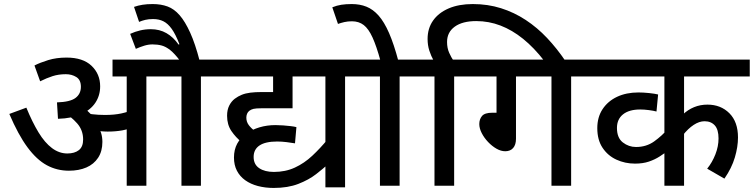

<svg xmlns="http://www.w3.org/2000/svg" viewBox="-20 -916 3718 947"><path d="M702 -539V0H605V-539H535V-622H803V-539ZM308 -632Q389 -632 431.5 -591.5Q474 -551 474 -490Q474 -445 450.5 -409.5Q427 -374 381 -353Q335 -332 266 -330L261 -411Q326 -413 352.5 -433Q379 -453 379 -488Q379 -522 356.5 -536Q334 -550 305 -550Q269 -550 239.5 -540.5Q210 -531 178 -515L150 -593Q177 -607 217.5 -619.5Q258 -632 308 -632ZM485 -216Q485 -170 464 -138Q443 -106 406 -90Q369 -74 320 -74Q261 -74 211 -101Q161 -128 115.5 -189.5Q70 -251 26 -354L110 -385Q139 -314 170 -263Q201 -212 236.5 -185.5Q272 -159 312 -159Q348 -159 369 -175.5Q390 -192 390 -228Q390 -274 360.5 -307.5Q331 -341 284 -370L349 -379L397 -382Q411 -370 427.5 -353.5Q444 -337 454 -320L460 -300Q472 -281 478.5 -260.5Q485 -240 485 -216ZM498 -349Q544 -349 578.5 -356.5Q613 -364 656 -381V-298Q617 -279 583.5 -273Q550 -267 511 -267Q494 -267 474 -269Q454 -271 436.5 -274.5Q419 -278 409 -281L372 -348L381 -362Q407 -356 436 -352.5Q465 -349 498 -349ZM971 -539V0H875V-539H788V-622H1072V-539ZM869 -615Q841 -652 819.5 -669Q798 -686 777.5 -691.5Q757 -697 732 -697Q712 -697 691 -690.5Q670 -684 650 -675L622 -749Q646 -760 671.5 -766Q697 -772 724 -772Q767 -772 801 -752.5Q835 -733 861 -696L865 -698Q846 -747 827 -773.5Q808 -800 786 -811Q764 -822 735 -822Q713 -822 696.5 -818Q680 -814 666 -808L641 -882Q661 -889 683 -892.5Q705 -896 733 -896Q774 -896 806.5 -884Q839 -872 866 -841Q893 -810 918 -755Q943 -700 965 -615Z M1172 -215Q1143 -238 1121.5 -269.5Q1100 -301 1100 -345Q1100 -374 1110.5 -395Q1121 -416 1138 -429Q1154 -441 1172.5 -448.5Q1191 -456 1215 -459Q1239 -462 1271 -462H1327V-539H1058V-622H1593V-539H1423V-382H1272Q1242 -382 1230 -379Q1218 -376 1209 -369Q1202 -363 1198.5 -354.5Q1195 -346 1195 -336Q1195 -315 1207 -299Q1219 -283 1237 -270ZM1330 11Q1288 11 1252 1.5Q1216 -8 1189.5 -27Q1163 -46 1148.5 -74Q1134 -102 1134 -139Q1134 -178 1150 -207.5Q1166 -237 1194.5 -257Q1223 -277 1260 -288Q1297 -299 1339 -299Q1357 -299 1376.5 -297.5Q1396 -296 1413.5 -294Q1431 -292 1442 -289L1435 -209Q1417 -212 1393.5 -215Q1370 -218 1347 -218Q1289 -218 1260 -198.5Q1231 -179 1231 -142Q1231 -105 1258.5 -86.5Q1286 -68 1331 -68Q1388 -68 1434.5 -89.5Q1481 -111 1520.5 -148Q1560 -185 1597 -230L1599 -107Q1575 -85 1539 -57Q1503 -29 1451.5 -9Q1400 11 1330 11ZM1585 -539H1519V-622H1783V-539H1682V8H1585Z M1951 -539V0H1854V-539H1768V-622H2052V-539ZM1857 -615Q1837 -688 1817.5 -731Q1798 -774 1774 -792.5Q1750 -811 1716 -811Q1695 -811 1678 -807Q1661 -803 1647 -798L1619 -880Q1641 -889 1663.5 -892.5Q1686 -896 1715 -896Q1755 -896 1787.5 -883Q1820 -870 1847.5 -839Q1875 -808 1899 -753Q1923 -698 1945 -615Z M2312 -896Q2386 -896 2451 -875.5Q2516 -855 2573 -817.5Q2630 -780 2678.5 -728.5Q2727 -677 2769 -615H2665Q2614 -681 2560 -724.5Q2506 -768 2448.5 -790Q2391 -812 2329 -812Q2261 -812 2223 -784.5Q2185 -757 2185 -709Q2185 -679 2195.5 -655.5Q2206 -632 2218 -615H2120Q2106 -640 2097.5 -666.5Q2089 -693 2089 -724Q2089 -776 2116 -814.5Q2143 -853 2193 -874.5Q2243 -896 2312 -896ZM2123 -539H2037V-622H2321V-539H2220V0H2123Z M2525 -539V-232Q2525 -202 2511 -186Q2497 -170 2472 -170Q2451 -170 2429 -182.5Q2407 -195 2387.5 -215.5Q2368 -236 2356 -259.5Q2344 -283 2344 -304Q2344 -328 2357.5 -344Q2371 -360 2408 -360H2429V-539H2306V-622H2898V-539H2797V0H2700V-539Z M3678 -539H3354V-336L3349 -352Q3373 -375 3403.5 -387.5Q3434 -400 3469 -400Q3535 -400 3577.5 -357.5Q3620 -315 3620 -238Q3620 -192 3604.5 -139.5Q3589 -87 3553 -35L3468 -84Q3493 -115 3508.5 -154.5Q3524 -194 3524 -233Q3524 -277 3505.5 -297.5Q3487 -318 3455 -318Q3429 -318 3401.5 -300Q3374 -282 3348 -249L3354 -272V0H3257V-203L3277 -175Q3258 -160 3234 -144.5Q3210 -129 3180.5 -119Q3151 -109 3112 -109Q3063 -109 3020.5 -128.5Q2978 -148 2952 -187Q2926 -226 2926 -284Q2926 -338 2952 -377.5Q2978 -417 3023.5 -438.5Q3069 -460 3129 -460Q3153 -460 3181.5 -457Q3210 -454 3226 -450L3218 -366Q3203 -370 3180 -373Q3157 -376 3138 -376Q3083 -376 3053 -352Q3023 -328 3023 -285Q3023 -236 3052 -213.5Q3081 -191 3117 -191Q3168 -191 3206.5 -218.5Q3245 -246 3276 -282L3257 -218V-539H2883V-622H3678Z"/></svg>

Font: Noto Sans Devanagari Medium
Style: Regular
Weight: 500
Version: Version 2.003